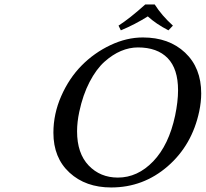

<svg xmlns="http://www.w3.org/2000/svg" viewBox="-20 -825 916 855"><path d="M594.2 -613.8Q556.2 -613.8 518.6 -597.9Q481 -582 444.8 -549.6Q408.7 -517.1 378.9 -460Q349.1 -402.8 333 -327.1Q323.2 -281.2 323.2 -240.2Q323.2 -142.1 374.8 -88.1Q426.3 -34.2 504.9 -34.2Q592.8 -34.2 662.4 -106.7Q731.9 -179.2 759.8 -310.1Q772.9 -373 772.9 -422.9Q772.9 -518.6 726.6 -566.2Q680.2 -613.8 594.2 -613.8ZM867.2 -329.1Q835.4 -178.7 726.8 -84.5Q618.2 9.8 475.1 9.8Q361.3 9.8 289.6 -56.2Q217.8 -122.1 217.8 -233.9Q217.8 -317.9 252.7 -397.2Q287.6 -476.6 343.5 -533.2Q399.4 -589.8 471.7 -624Q543.9 -658.2 616.2 -658.2Q732.4 -658.2 804.2 -590.6Q876 -522.9 876 -409.2Q876 -371.1 867.2 -329.1ZM668.9 -805.2Q700.2 -755.9 750 -710.9L730 -689.9Q674.3 -718.8 638.2 -752Q580.6 -715.8 518.1 -689.9L507.8 -710.9Q558.6 -743.7 627 -805.2Z"/></svg>

Font: Linear Smooth
Style: Italic
Weight: 400
Designer: Philipp H. Poll, Flanker
Foundry: Philipp H. Poll, reworked by Flanker
Version: Version 1.061 | FøM Fix